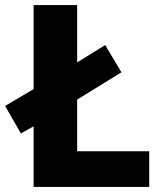

<svg xmlns="http://www.w3.org/2000/svg" viewBox="-29 -734 640 754"><path d="M103 0V-238L53 -210L-9 -318L103 -384V-714H274V-489L384 -557L448 -450L274 -343V-140H557V0Z"/></svg>

Font: Noto Sans Khmer UI ExtraBold
Style: Regular
Weight: 800
Designer: Danh Hong and the Monotype Design Team
Foundry: Monotype Imaging Inc.
Version: Version 2.002; ttfautohint (v1.8.4.7-5d5b)